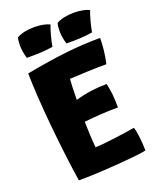

<svg xmlns="http://www.w3.org/2000/svg" viewBox="-175 -1036 958 1180"><g transform="rotate(-20 304.5 -446.5)"><path d="M579 10Q550 19 393.5 31Q237 43 132 43Q107 -116 86.5 -328Q66 -540 64 -681Q218 -710 331.5 -722.5Q445 -735 554 -735Q554 -698 549.5 -656.5Q545 -615 535 -570Q479 -570 419 -568Q359 -566 294 -562Q292 -540 291 -511.5Q290 -483 289 -426Q340 -441 391 -448Q442 -455 495 -455Q503 -420 507 -383Q511 -346 511 -296Q454 -296 398 -292.5Q342 -289 289 -283Q290 -238 292 -195Q294 -152 298 -113Q327 -113 420 -124.5Q513 -136 560 -145Q568 -124 573.5 -76.5Q579 -29 579 10ZM196 -936Q226 -936 252 -931Q278 -926 296 -917Q287 -896 276 -855.5Q265 -815 260 -784Q226 -778 184 -775.5Q142 -773 89 -774Q82 -796 78.5 -818Q75 -840 75 -861Q75 -877 76.5 -889Q78 -901 81 -911Q104 -924 132.5 -930Q161 -936 196 -936ZM455 -936Q485 -936 511 -931Q537 -926 555 -917Q546 -896 535 -855.5Q524 -815 519 -784Q485 -778 443 -775.5Q401 -773 348 -774Q341 -796 337.5 -818Q334 -840 334 -861Q334 -877 335.5 -889Q337 -901 340 -911Q363 -924 391.5 -930Q420 -936 455 -936Z"/></g></svg>

Font: Atma
Style: Bold
Weight: 700
Designer: Gregori Vincens, Jeremie Hornus, Riccardo Olocco, Yoann Minet.
Foundry: black foundry
Version: Version 1.102;PS 1.100;hotconv 1.0.86;makeotf.lib2.5.63406